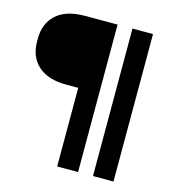

<svg xmlns="http://www.w3.org/2000/svg" viewBox="-109 -828 853 923"><g transform="rotate(15 318.0 -367.0)"><path d="M362.8 0H258.8V-391.1H201.2Q107.4 -391.1 58.6 -435.3Q9.8 -479.5 9.8 -557.1V-567.9Q9.8 -645.5 58.6 -689.7Q107.4 -733.9 201.2 -733.9H362.8ZM539.1 0H437V-733.9H539.1Z"/></g></svg>

Font: Sora Medium
Style: Regular
Weight: 500
Designer: Jonathan Barnbrook, Julián Moncada
Foundry: Barnbrook Fonts
Version: Version 2.000